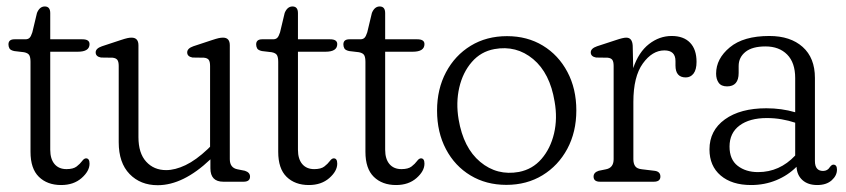

<svg xmlns="http://www.w3.org/2000/svg" viewBox="-20 -548 2552 579"><path d="M52.5 -390.5 23 -394Q11.5 -396.5 8.5 -402Q5.5 -407.5 5.5 -414Q5.5 -429.5 23.5 -429.5H56.5Q64.5 -429.5 69 -433.8Q73.5 -438 77.5 -450.5L91.5 -509Q99.5 -528.5 115 -528.5Q131.5 -528.5 131.5 -508.5V-429.5H228.5Q250 -429.5 250 -415Q250 -392 214.5 -392H131.5V-96.5Q131.5 -68.5 144.5 -53.2Q157.5 -38 180.5 -38Q201 -38 211.2 -46Q221.5 -54 227.5 -62.2Q233.5 -70.5 239.5 -70.5Q250 -70.5 250 -54.5Q250 -32 226 -11Q202 10 164.5 10Q122.5 10 97.2 -14.8Q72 -39.5 72 -90V-361.5Q72 -374.5 68.5 -381.2Q65 -388 52.5 -390.5Z M338 -119V-349Q338 -362 333.8 -367.5Q329.5 -373 319.5 -374L284.5 -374.5Q268.5 -377.5 268.5 -390Q268.5 -402 287.5 -408.5L343.5 -427Q357 -431.5 364 -433Q371 -434.5 376.5 -434.5Q397.5 -434.5 397.5 -411.5V-134.5Q397.5 -86 420.8 -60.5Q444 -35 481 -35Q508 -35 539.5 -50Q571 -65 606.5 -98.5L613.5 -105.5V-349Q613.5 -362 609.5 -367.5Q605.5 -373 595 -374L560.5 -374.5Q544.5 -377.5 544.5 -390Q544.5 -402 563 -408.5L619 -427Q632.5 -431.5 639.5 -433Q646.5 -434.5 652.5 -434.5Q673 -434.5 673 -411.5V-68Q673 -42 696 -37.5L718.5 -33Q734 -28 734 -15.5Q734 0 714.5 0H653.5Q614.5 0 614.5 -40.5V-67.5Q532.5 10.5 455.5 10.5Q403.5 10.5 370.8 -23.2Q338 -57 338 -119Z M799.5 -390.5 770 -394Q758.5 -396.5 755.5 -402Q752.5 -407.5 752.5 -414Q752.5 -429.5 770.5 -429.5H803.5Q811.5 -429.5 816 -433.8Q820.5 -438 824.5 -450.5L838.5 -509Q846.5 -528.5 862 -528.5Q878.5 -528.5 878.5 -508.5V-429.5H975.5Q997 -429.5 997 -415Q997 -392 961.5 -392H878.5V-96.5Q878.5 -68.5 891.5 -53.2Q904.5 -38 927.5 -38Q948 -38 958.2 -46Q968.5 -54 974.5 -62.2Q980.5 -70.5 986.5 -70.5Q997 -70.5 997 -54.5Q997 -32 973 -11Q949 10 911.5 10Q869.5 10 844.2 -14.8Q819 -39.5 819 -90V-361.5Q819 -374.5 815.5 -381.2Q812 -388 799.5 -390.5Z M1062.5 -390.5 1033 -394Q1021.5 -396.5 1018.5 -402Q1015.5 -407.5 1015.5 -414Q1015.5 -429.5 1033.5 -429.5H1066.5Q1074.5 -429.5 1079 -433.8Q1083.5 -438 1087.5 -450.5L1101.5 -509Q1109.5 -528.5 1125 -528.5Q1141.5 -528.5 1141.5 -508.5V-429.5H1238.5Q1260 -429.5 1260 -415Q1260 -392 1224.5 -392H1141.5V-96.5Q1141.5 -68.5 1154.5 -53.2Q1167.5 -38 1190.5 -38Q1211 -38 1221.2 -46Q1231.5 -54 1237.5 -62.2Q1243.5 -70.5 1249.5 -70.5Q1260 -70.5 1260 -54.5Q1260 -32 1236 -11Q1212 10 1174.5 10Q1132.5 10 1107.2 -14.8Q1082 -39.5 1082 -90V-361.5Q1082 -374.5 1078.5 -381.2Q1075 -388 1062.5 -390.5Z M1509 -439Q1570 -439 1617 -410.5Q1664 -382 1691 -331.2Q1718 -280.5 1718 -215Q1718 -150 1690.8 -99.2Q1663.5 -48.5 1616 -19.5Q1568.5 9.5 1507 9.5Q1446 9.5 1398.8 -19Q1351.5 -47.5 1324.8 -98.2Q1298 -149 1298 -214.5Q1298 -279.5 1325 -330.2Q1352 -381 1399.5 -410Q1447 -439 1509 -439ZM1545 -29.5Q1586 -37.5 1613 -68.8Q1640 -100 1650.8 -145.5Q1661.5 -191 1652.5 -241.5Q1638.5 -327.5 1587.8 -369.8Q1537 -412 1471 -400Q1430 -392.5 1402.8 -361Q1375.5 -329.5 1365 -284Q1354.5 -238.5 1363 -188Q1377.5 -102 1428.2 -59.8Q1479 -17.5 1545 -29.5Z M1888 -410.5 1889.5 -342.5Q1906 -391 1937.2 -415.2Q1968.5 -439.5 2005.5 -439.5Q2041.5 -439.5 2061 -419.2Q2080.5 -399 2080.5 -361.5Q2080.5 -338 2071.5 -326.2Q2062.5 -314.5 2048 -314.5Q2017 -314.5 2017 -350.5V-364Q2017 -396 1983.5 -396Q1947 -396 1918.5 -356.5Q1890 -317 1890 -240.5V-68Q1890 -54.5 1895.5 -46.8Q1901 -39 1916 -37.5L1953.5 -33Q1971.5 -31 1971.5 -15.5Q1971.5 0 1951.5 0H1789.5Q1770 0 1770 -15.5Q1770 -28 1785.5 -33L1807.5 -37.5Q1830.5 -42 1830.5 -68V-349Q1830.5 -362 1826.5 -367.5Q1822.5 -373 1812.5 -374L1777.5 -374.5Q1761.5 -377.5 1761.5 -390Q1761.5 -402 1780.5 -408.5L1837 -427Q1859 -434.5 1868.5 -434.5Q1886.5 -434.5 1888 -410.5Z M2119.5 -97.5Q2119.5 -154.5 2166 -188Q2212.5 -221.5 2291 -221.5Q2337 -221.5 2378 -209.5V-312.5Q2378 -359 2353.8 -383.5Q2329.5 -408 2288.5 -408Q2248.5 -408 2228 -391.5Q2207.5 -375 2207.5 -349V-328Q2207.5 -287.5 2172.5 -287.5Q2155 -287.5 2147.2 -298.5Q2139.5 -309.5 2139.5 -326Q2139.5 -371 2180.8 -405.2Q2222 -439.5 2300 -439.5Q2363.5 -439.5 2400.5 -406.5Q2437.5 -373.5 2437.5 -313V-62.5Q2437.5 -32.5 2462 -32.5Q2475.5 -32.5 2482.5 -44Q2488 -51.5 2493 -51.5Q2504 -51.5 2504 -36.5Q2504 -18.5 2488 -4.2Q2472 10 2444.5 10Q2416.5 10 2400 -4.8Q2383.5 -19.5 2382 -45Q2356 -19 2320.8 -4.5Q2285.5 10 2245 10Q2187 10 2153.2 -18.8Q2119.5 -47.5 2119.5 -97.5ZM2180 -106Q2180 -67 2204.5 -48Q2229 -29 2266 -29Q2331 -29 2378 -79V-178Q2358.5 -184.5 2337.2 -188.2Q2316 -192 2292.5 -192Q2240.5 -192 2210.2 -169.5Q2180 -147 2180 -106Z"/></svg>

Font: Fraunces 144pt S100 Light
Style: Regular
Weight: 300
Version: Version 1.000; ttfautohint (v1.8.3)